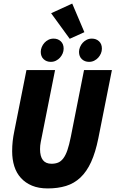

<svg xmlns="http://www.w3.org/2000/svg" viewBox="-20 -1042 646 1074"><path d="M247 12Q196 12 159 -3.5Q122 -19 97 -46.5Q72 -74 60 -112Q48 -150 48 -196Q48 -226 51 -252.5Q54 -279 60 -308L128 -650H288L216 -288Q212 -268 208 -248Q204 -228 204 -208Q204 -126 268 -126Q289 -126 305 -132.5Q321 -139 334 -156Q347 -173 357 -202Q367 -231 376 -276L450 -650H606L530 -268Q514 -189 489.5 -135.5Q465 -82 430 -49Q395 -16 349.5 -2Q304 12 247 12ZM264 -696Q240 -696 224 -711Q208 -726 208 -752Q208 -765 213.5 -778.5Q219 -792 228.5 -802.5Q238 -813 251 -819.5Q264 -826 280 -826Q304 -826 320 -811Q336 -796 336 -770Q336 -756 330.5 -743Q325 -730 315.5 -719.5Q306 -709 293 -702.5Q280 -696 264 -696ZM478 -696Q454 -696 438 -711Q422 -726 422 -752Q422 -765 427.5 -778.5Q433 -792 442.5 -802.5Q452 -813 465 -819.5Q478 -826 494 -826Q518 -826 534 -811Q550 -796 550 -770Q550 -756 544.5 -743Q539 -730 529.5 -719.5Q520 -709 507 -702.5Q494 -696 478 -696ZM370 -825 266 -968 384 -1022 452 -862Z"/></svg>

Font: Source Code Pro Black
Style: Italic
Weight: 900
Italic angle: -11°
Monospace: yes
Designer: Paul D. Hunt, Teo Tuominen
Foundry: Adobe Systems Incorporated
Version: Version 1.050;PS 1.000;hotconv 16.6.51;makeotf.lib2.5.65220